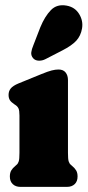

<svg xmlns="http://www.w3.org/2000/svg" viewBox="-20 -730 342 750"><path d="M245.5 -417V-133Q245.5 -108.5 248.2 -99.8Q251 -91 256.5 -86.5L261.5 -82Q272 -73.5 277.5 -64.2Q283 -55 283 -40.5Q283 -21.5 271.8 -10.8Q260.5 0 241.5 0H60Q41 0 29.8 -10.8Q18.5 -21.5 18.5 -40.5Q18.5 -55 24 -64.2Q29.5 -73.5 40 -82L45 -86.5Q50.5 -91 53.2 -99.8Q56 -108.5 56 -133V-279Q56 -298.5 52.2 -306.5Q48.5 -314.5 40 -320L35.5 -323Q23.5 -331 18.5 -339Q13.5 -347 13.5 -359.5Q13.5 -374 22 -384.5Q30.5 -395 52 -404L141.5 -440.5Q167 -451 181.8 -454.8Q196.5 -458.5 208.5 -458.5Q227 -458.5 236.2 -447Q245.5 -435.5 245.5 -417ZM137.5 -623.5Q155 -666 178.8 -690.5Q202.5 -715 240.5 -708Q273 -702 289.2 -675.2Q305.5 -648.5 300.5 -619Q295.5 -590 278 -571Q260.5 -552 223.5 -533L157.5 -499Q145 -492.5 131.2 -493Q117.5 -493.5 109.5 -502.5Q100.5 -513 102.2 -525.8Q104 -538.5 110 -552.5Z"/></svg>

Font: Fraunces 144pt S100 Black
Style: Regular
Weight: 900
Version: Version 1.000